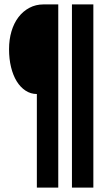

<svg xmlns="http://www.w3.org/2000/svg" viewBox="-20 -720 488 870"><path d="M306 -700H403V130H306ZM147 -294Q119 -294 95.5 -309.5Q72 -325 55.5 -352Q39 -379 30 -416Q21 -453 21 -497Q21 -541 32 -578Q43 -615 63.5 -642Q84 -669 113 -684.5Q142 -700 177 -700H244V130H147Z"/></svg>

Font: PT Sans Narrow
Style: Bold
Weight: 700
Width: 3
Designer: A.Korolkova, O.Umpeleva, V.Yefimov
Foundry: ParaType Ltd
Version: Version 2.003W OFL